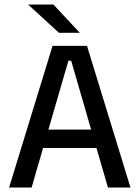

<svg xmlns="http://www.w3.org/2000/svg" viewBox="-20 -846 630 866"><path d="M122.5 0H21L217 -639H372.5L568.5 0H467L301 -572H288.5ZM439.5 -178.5H149V-261.5H439.5ZM339 -699 221 -825.5H108.5V-824L246 -698H339Z"/></svg>

Font: Anek Malayalam Medium
Style: Regular
Weight: 500
Designer: Maithili Shingre (Malayalam) & Yesha Goshar (Latin)
Foundry: Ek Type
Version: Version 1.003